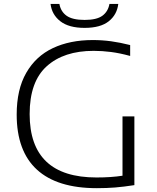

<svg xmlns="http://www.w3.org/2000/svg" viewBox="-20 -953 801 978"><path d="M664.5 -360V-10Q610 -1.5 566.8 2Q523.5 5.5 473.5 5.5Q271 5.5 168 -89Q65 -183.5 65 -369.5Q65 -497.5 113.8 -582.2Q162.5 -667 249.5 -708Q336.5 -749 452.5 -749Q500 -749 545.8 -742.8Q591.5 -736.5 643 -723.5V-668Q590 -682.5 545.2 -688.2Q500.5 -694 457 -694Q305 -694 218 -615.5Q131 -537 131 -372Q131 -49 471.5 -49Q547 -49 604 -58V-360ZM237.5 -933H282.5Q289.5 -894 319.2 -872.8Q349 -851.5 411 -851.5Q472.5 -851.5 501.5 -872.8Q530.5 -894 537.5 -933H582.5Q576 -878 533.8 -844.5Q491.5 -811 411 -811Q330.5 -811 287.2 -844.8Q244 -878.5 237.5 -933Z"/></svg>

Font: Encode Sans Expanded Light
Style: Regular
Weight: 300
Width: 7
Designer: Multiple Designers
Foundry: Impallari Type
Version: Version 2.000